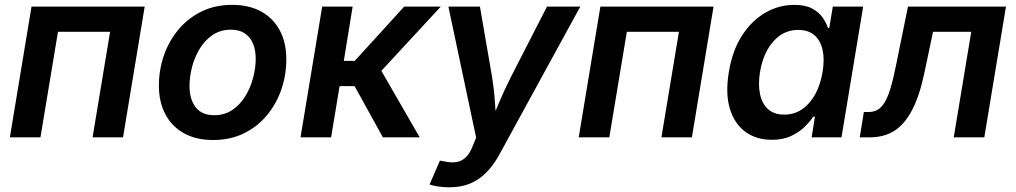

<svg xmlns="http://www.w3.org/2000/svg" viewBox="-20 -570 4217 797"><path d="M580.6 -542.5 490.7 0H364.3L437 -438H220.7L147.9 0H21L110.8 -542.5Z M864.7 11.2Q793.9 11.2 743.7 -16.8Q693.4 -44.9 666.5 -95.7Q639.6 -146.5 639.6 -214.4Q639.6 -279.8 660.4 -339.8Q681.2 -399.9 720.7 -447.3Q760.3 -494.6 816.4 -522.2Q872.6 -549.8 943.4 -549.8Q1014.2 -549.8 1064.5 -522Q1114.7 -494.1 1141.6 -443.4Q1168.5 -392.6 1168.5 -324.2Q1168.5 -258.3 1147.7 -198.2Q1127 -138.2 1087.4 -90.8Q1047.9 -43.5 991.7 -16.1Q935.5 11.2 864.7 11.2ZM869.1 -91.8Q912.6 -91.8 945.1 -114Q977.5 -136.2 998.8 -171.4Q1020 -206.5 1030.8 -247.6Q1041.5 -288.6 1041.5 -326.2Q1041.5 -361.8 1030.3 -388.9Q1019 -416 996.3 -431.4Q973.6 -446.8 938.5 -446.8Q895.5 -446.8 863 -425Q830.6 -403.3 809.1 -367.9Q787.6 -332.5 777.1 -291.7Q766.6 -251 766.6 -212.4Q766.6 -159.2 791.7 -125.5Q816.9 -91.8 869.1 -91.8Z M1227.5 0 1317.4 -542.5H1443.8L1407.2 -317.4H1452.6L1657.7 -542.5H1809.6L1563 -275.9L1722.2 0H1569.3L1452.1 -212.4H1389.6L1354.5 0Z M1763.2 195.8 1806.2 96.7 1825.7 100.1Q1852.5 106.4 1874.5 102.8Q1896.5 99.1 1913.3 83.3Q1930.2 67.4 1941.4 38.1L1956.5 1.5L1841.3 -542.5H1972.2L2022.9 -249Q2031.2 -197.3 2034.4 -146Q2037.6 -94.7 2042 -41.5H2008.8Q2030.8 -94.7 2052.5 -146.2Q2074.2 -197.8 2100.1 -249L2250.5 -542.5H2388.7L2052.7 71.8Q2029.3 114.7 1999.5 145.3Q1969.7 175.8 1931.9 191.7Q1894 207.5 1845.7 207.5Q1820.3 207.5 1798.3 204.1Q1776.4 200.7 1763.2 195.8Z M2941.9 -542.5 2852.1 0H2725.6L2798.3 -438H2582L2509.3 0H2382.3L2472.2 -542.5Z M3183.6 10.3Q3119.1 10.3 3073.7 -23.2Q3028.3 -56.6 3009.5 -119.4Q2990.7 -182.1 3005.4 -270.5Q3020 -360.4 3060.3 -422.6Q3100.6 -484.9 3157 -517.3Q3213.4 -549.8 3276.9 -549.8Q3323.2 -549.8 3351.6 -534.4Q3379.9 -519 3395 -496.8Q3410.2 -474.6 3417 -454.1H3422.4L3437 -542.5H3563L3473.1 0H3349.1L3362.8 -85.4H3355.5Q3341.3 -64 3318.4 -42Q3295.4 -20 3262.5 -4.9Q3229.5 10.3 3183.6 10.3ZM3235.4 -94.2Q3277.3 -94.2 3309.8 -116.7Q3342.3 -139.2 3364 -178.7Q3385.7 -218.3 3394.5 -271Q3403.3 -324.2 3394.5 -363.3Q3385.7 -402.3 3360.4 -424.1Q3335 -445.8 3293.5 -445.8Q3251 -445.8 3218.3 -423.1Q3185.5 -400.4 3164.3 -361.1Q3143.1 -321.8 3134.8 -271Q3126.5 -219.7 3134.8 -179.7Q3143.1 -139.6 3168.2 -116.9Q3193.4 -94.2 3235.4 -94.2Z M3548.8 0 3565.9 -105H3584.5Q3606 -105 3622.1 -113.8Q3638.2 -122.6 3651.4 -143.8Q3664.6 -165 3676 -202.1Q3687.5 -239.3 3698.7 -295.4L3749 -542.5H4155.8L4065.9 0H3939L4011.7 -438H3853L3817.4 -268.6Q3797.4 -173.3 3766.6 -114Q3735.8 -54.7 3692.9 -27.3Q3649.9 0 3591.8 0Z"/></svg>

Font: Inter 16pt SemiBold
Style: Italic
Weight: 600
Italic angle: -9.3988°
Version: Version 4.001;git-66647c0bb